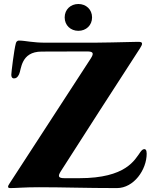

<svg xmlns="http://www.w3.org/2000/svg" viewBox="-20 -942 765 966"><path d="M32.7 4.3C63.2 4.3 99.8 0 176.1 0C299.7 0 409.8 4.3 568.2 4.3C653.4 4.3 718 -88.1 718 -169C718 -188.9 710.9 -191.8 706.7 -191.8C698.5 -191.8 692.8 -186.1 686.1 -176.8C658.4 -138.8 615.4 -45.5 379.3 -45.5H305.4C273.4 -45.5 269.2 -54.3 286.6 -81.3C419.4 -288.4 544.7 -484.4 684.7 -699.6C691.4 -710.2 694.6 -717 694.6 -721.6C694.6 -731.5 684.7 -731.5 671.9 -731.5C637.8 -731.5 591.6 -728.7 458.1 -727.3H213.8C144.2 -726.6 109.4 -737.6 76 -737.9C63.9 -737.9 60.7 -728 59.7 -723.7C50.8 -692.8 36.6 -574.2 36.9 -566.1C36.6 -555.8 40.5 -547.6 50.4 -547.6C60.4 -547.6 68.5 -552.2 76 -568.2C87.7 -591.3 83.5 -682.2 189.6 -682.5L417.6 -683.2C449.6 -683.2 453.8 -674.4 436.4 -647.4C296.2 -431.8 170.8 -239 29.1 -20.6C22.7 -10.3 20.6 -7.5 20.6 -2.1C20.6 3.2 26.3 4.3 32.7 4.3ZM305.4 -854.4C305.4 -814.3 335.6 -786.9 374.3 -786.9C413 -786.9 443.2 -814.3 443.2 -854.4C443.2 -894.5 413 -921.9 374.3 -921.9C335.6 -921.9 305.4 -894.5 305.4 -854.4Z"/></svg>

Font: Margiela Serif
Style: Bold
Weight: 700
Designer: Andreas Faust, Stefan Endress
Version: Version 1.002;FEAKit 1.0